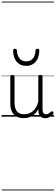

<svg xmlns="http://www.w3.org/2000/svg" viewBox="-20 -1438 686 2366"><path d="M270 18Q222 18 185 -1.5Q148 -21 127.5 -61.5Q107 -102 107 -166V-496Q107 -505 113 -509.5Q119 -514 132 -514Q146 -514 152.5 -509.5Q159 -505 159 -496V-171Q159 -127 171.5 -95.5Q184 -64 210 -47Q236 -30 277 -30Q306 -30 333 -39Q360 -48 383 -66.5Q406 -85 424 -115Q442 -145 452 -186V-496Q452 -506 458.5 -510.5Q465 -515 479 -515Q492 -515 498 -510.5Q504 -506 504 -496V-93Q504 -73 508.5 -58.5Q513 -44 523 -36.5Q533 -29 547 -29Q557 -29 567 -32.5Q577 -36 587 -43Q597 -50 607 -61Q613 -67 620 -66.5Q627 -66 633 -59Q638 -54 639.5 -47Q641 -40 636 -34Q625 -19 609 -7Q593 5 575 12Q557 19 537 19Q517 19 502 13Q487 7 476 -5Q465 -17 459 -35Q453 -53 452 -76V-97Q437 -63 415.5 -41Q394 -19 370 -6Q346 7 320.5 12.5Q295 18 270 18ZM303 -626Q230 -626 186.5 -676Q143 -726 142 -816Q141 -826 146.5 -831.5Q152 -837 165 -837Q177 -837 182 -831.5Q187 -826 188 -816Q191 -753 220.5 -717.5Q250 -682 303 -682Q356 -682 385.5 -717.5Q415 -753 418 -816Q419 -826 423.5 -831.5Q428 -837 441 -837Q454 -837 459.5 -831.5Q465 -826 464 -816Q464 -757 443.5 -714.5Q423 -672 387 -649Q351 -626 303 -626ZM0 898H646V908H0ZM0 -20H646V0H0ZM0 -505H646V-500H0ZM0 -1418H646V-1408H0Z"/></svg>

Font: Playwrite FR Trad Guides
Style: Regular
Weight: 400
Designer: Veronika Burian, José Scaglione
Foundry: TypeTogether
Version: Version 1.003